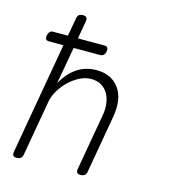

<svg xmlns="http://www.w3.org/2000/svg" viewBox="-111 -829 823 929"><g transform="rotate(15 300.0 -365.0)"><path d="M62 -575Q51 -575 47.5 -582Q44 -589 46 -600Q48 -611 54 -618Q60 -625 71 -625H145L161 -715Q163 -728 170 -734Q177 -740 190 -740Q203 -740 208 -734Q213 -728 211 -715L195 -625H329Q340 -625 344 -618Q348 -611 346 -600Q344 -589 337.5 -582Q331 -575 320 -575H187L154 -389Q183 -443 225.5 -471.5Q268 -500 323 -500Q364 -500 392.5 -485Q421 -470 438.5 -444Q456 -418 461 -383Q466 -348 459 -307L408 -15Q406 -2 398.5 4Q391 10 378 10Q365 10 360.5 4Q356 -2 358 -15L407 -295Q413 -326 409.5 -354.5Q406 -383 394 -404.5Q382 -426 360.5 -439Q339 -452 308 -452Q280 -452 251.5 -437.5Q223 -423 199 -400Q175 -377 158.5 -349Q142 -321 137 -295L88 -15Q86 -2 78.5 4Q71 10 58 10Q45 10 40.5 4Q36 -2 38 -15L136 -575Z"/></g></svg>

Font: Maple Mono Thin
Style: Italic
Weight: 250
Italic angle: -10°
Monospace: yes
Designer: subframe7536
Version: Version 7.000